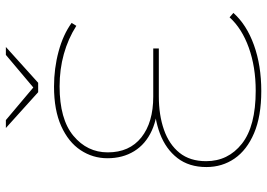

<svg xmlns="http://www.w3.org/2000/svg" viewBox="-148 -759 910 654"><g transform="rotate(-90 307.0 -432.0)"><path d="M324 3Q238 3 180.5 -21.5Q123 -46 94 -88Q65 -130 65 -184Q65 -243 95.5 -282.5Q126 -322 178.5 -342Q231 -362 296 -362L300 -349Q235 -349 189 -370Q143 -391 119 -430Q95 -469 95 -521Q95 -571 122.5 -612.5Q150 -654 204.5 -678.5Q259 -703 339 -703Q401 -703 458.5 -687.5Q516 -672 556 -643L546 -627Q502 -655 450 -669.5Q398 -684 340 -684Q228 -684 171.5 -637Q115 -590 115 -520Q115 -446 166 -405.5Q217 -365 305 -365H469V-346H306Q242 -346 192 -328.5Q142 -311 113.5 -275.5Q85 -240 85 -185Q85 -110 144.5 -63Q204 -16 325 -16Q406 -16 471.5 -39.5Q537 -63 575 -105L590 -92Q550 -47 480.5 -22Q411 3 324 3ZM320 -757 198 -867H225L339 -771H333L447 -867H474L352 -757Z"/></g></svg>

Font: Montserrat Alternates Thin
Style: Regular
Weight: 100
Designer: Julieta Ulanovsky
Foundry: Julieta Ulanovsky
Version: Version 9.000